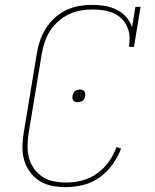

<svg xmlns="http://www.w3.org/2000/svg" viewBox="-20 -763 640 791"><path d="M251 8Q222 8 194 2.5Q166 -3 143 -17.5Q120 -32 103.5 -54.5Q87 -77 79.5 -103.5Q72 -130 72.5 -159.5Q73 -189 78 -218L132 -544Q136 -570 145 -596Q154 -622 169 -646Q184 -670 205.5 -689.5Q227 -709 252 -721Q277 -733 304 -738Q331 -743 357 -743Q384 -743 410 -739Q436 -735 459.5 -723.5Q483 -712 499.5 -693.5Q516 -675 524 -651L538 -735H559L532 -570H511Q515 -592 513.5 -614Q512 -636 503 -655Q494 -674 479 -688Q464 -702 444.5 -710Q425 -718 403.5 -721Q382 -724 360 -724Q336 -724 311 -719.5Q286 -715 262.5 -703.5Q239 -692 219 -674Q199 -656 185.5 -634.5Q172 -613 164 -589Q156 -565 152 -541L98 -215Q94 -189 93.5 -162.5Q93 -136 99.5 -112Q106 -88 120.5 -68Q135 -48 155.5 -34.5Q176 -21 202 -16Q228 -11 254 -11Q286 -11 318.5 -19.5Q351 -28 379.5 -48Q408 -68 428.5 -97Q449 -126 460 -157L479 -151Q466 -117 443.5 -85.5Q421 -54 390 -32Q359 -10 323 -1Q287 8 251 8ZM300 -342Q295 -342 290 -343.5Q285 -345 282 -349Q279 -353 278.5 -358Q278 -363 279 -369Q280 -374 282 -379Q284 -384 288.5 -387.5Q293 -391 298 -392.5Q303 -394 309 -394Q314 -394 319.5 -392.5Q325 -391 327.5 -387Q330 -383 331 -378Q332 -373 331 -367Q330 -362 327.5 -357Q325 -352 321 -348.5Q317 -345 311.5 -343.5Q306 -342 300 -342Z"/></svg>

Font: Iosevka HT Thin Extended
Style: Italic
Weight: 100
Width: 7
Italic angle: -9°
Monospace: yes
Designer: Belleve Invis
Foundry: Belleve Invis
Version: Version 32.3.0; ttfautohint (v1.8.4)